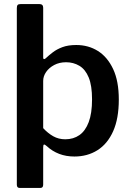

<svg xmlns="http://www.w3.org/2000/svg" viewBox="-20 -762 643 947"><path d="M174 -742Q193 -742 193 -724V-478Q193 -471 197 -470.5Q201 -470 206 -475Q221 -489 240.5 -504Q260 -519 288 -529.5Q316 -540 356 -540Q416 -540 463 -510.5Q510 -481 538 -421.5Q566 -362 566 -271Q566 -177 538 -114.5Q510 -52 460.5 -21Q411 10 347 10Q306 10 272 -3Q238 -16 211 -41Q201 -50 197 -49Q193 -48 193 -35V149Q193 165 179 165H77Q63 165 63 149V-722Q63 -733 67 -737.5Q71 -742 83 -742H174ZM193 -130Q216 -105 242.5 -90Q269 -75 302 -75Q342 -75 371.5 -95.5Q401 -116 417.5 -159.5Q434 -203 434 -272Q434 -340 417.5 -380Q401 -420 371.5 -437.5Q342 -455 306 -455Q273 -455 247.5 -441.5Q222 -428 207.5 -407Q193 -386 193 -363V-130Z"/></svg>

Font: Libre Franklin Thin SemiBold
Style: Regular
Weight: 600
Version: Version 3.000